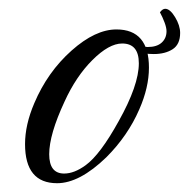

<svg xmlns="http://www.w3.org/2000/svg" viewBox="-20 -417 430 437"><path d="M110 0Q37 0 37 -89Q37 -133 58 -182Q88 -253 143 -302Q197 -350 245 -350Q319 -350 319 -263Q319 -218 297 -168Q271 -108 222 -59Q161 0 110 0ZM126 -22Q149 -22 175 -41Q208 -65 250 -141Q296 -223 296 -273Q296 -318 258 -318Q228 -318 190 -280Q153 -243 127 -186Q92 -111 92 -66Q92 -22 126 -22ZM330 -294Q282 -294 290 -317Q295 -315 302 -312.5Q309 -310 316 -310Q337 -310 348 -320Q359 -330 359 -346Q359 -354 354.5 -366Q350 -378 344 -389Q350 -397 356 -397Q367 -397 378.5 -378Q390 -359 390 -342Q390 -316 373 -305Q356 -294 330 -294Z"/></svg>

Font: Carattere
Style: Regular
Weight: 400
Designer: Robert E. Leuschke
Foundry: Robert E. Leuschke
Version: Version 1.010; ttfautohint (v1.8.3)